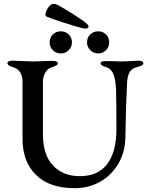

<svg xmlns="http://www.w3.org/2000/svg" viewBox="-20 -972 780 1006"><path d="M98 -245V-544Q98 -575 85 -594Q72 -613 51 -619Q19 -628 19 -641Q19 -654 47 -654Q65 -654 99 -652Q137 -650 155 -650Q173 -650 211 -652L255 -653Q283 -653 283 -640Q283 -634 276.5 -630Q270 -626 259.5 -622.5Q249 -619 245 -617Q230 -612 217.5 -592Q205 -572 205 -543V-269Q205 -160 258 -104.5Q311 -49 398 -49Q494 -49 542 -113Q590 -177 590 -295Q590 -430 588 -501Q586 -551 575.5 -580Q565 -609 542 -618Q540 -619 529.5 -622.5Q519 -626 513 -630.5Q507 -635 507 -640Q507 -652 536 -652L582 -651Q594 -650 619 -650Q637 -650 665 -652Q691 -654 703 -654Q731 -654 731 -641Q731 -628 700 -621Q672 -615 660 -595Q648 -575 646 -541Q640 -425 638 -299L637 -254Q636 -176 600.5 -115Q565 -54 505 -20Q445 14 372 14Q239 14 168.5 -55.5Q98 -125 98 -245ZM240 -750Q240 -775 257 -791.5Q274 -808 298 -808Q323 -808 340 -791.5Q357 -775 357 -750Q357 -726 340 -709Q323 -692 298 -692Q274 -692 257 -709Q240 -726 240 -750ZM436 -750Q436 -775 453 -791.5Q470 -808 494 -808Q519 -808 535.5 -791.5Q552 -775 552 -750Q552 -726 535.5 -709Q519 -692 494 -692Q470 -692 453 -709Q436 -726 436 -750ZM398 -828Q362 -838 306 -856Q250 -874 224 -885Q218 -887 218 -897Q218 -904 224 -917.5Q230 -931 240 -941.5Q250 -952 262 -952Q270 -952 282 -946Q311 -931 364.5 -897Q418 -863 436 -847Q444 -839 444 -832Q444 -828 439 -825Q434 -822 428 -822Q421 -822 411.5 -824.5Q402 -827 398 -828Z"/></svg>

Font: EB Garamond Medium
Style: Regular
Weight: 500
Designer: Georg Duffner and Octavio Pardo
Foundry: Georg Duffner
Version: Version 1.000